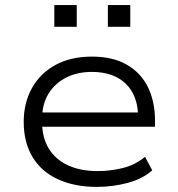

<svg xmlns="http://www.w3.org/2000/svg" viewBox="-20 -725 697 753"><path d="M360 8Q273 8 208 -21.5Q143 -51 108 -108.5Q73 -166 73 -247Q73 -321 105 -379Q137 -437 197 -470Q257 -503 341 -503Q422 -503 477 -471.5Q532 -440 560 -383.5Q588 -327 588 -250V-228H124V-284H546L522 -261Q522 -349 474 -396Q426 -443 340 -443Q284 -443 240 -421Q196 -399 170.5 -358Q145 -317 145 -258V-248Q145 -185 171.5 -142Q198 -99 247 -76.5Q296 -54 363 -54Q413 -54 461.5 -66Q510 -78 549 -110L577 -57Q539 -23 480 -7.5Q421 8 360 8ZM403 -620V-705H491V-620ZM193 -620V-705H281V-620Z"/></svg>

Font: Nunito Sans 7pt SemiExpanded Light
Style: Regular
Weight: 300
Width: 6
Designer: Vernon Adams
Foundry: Vernon Adams
Version: Version 3.101;gftools[0.9.27]